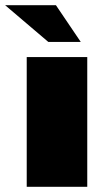

<svg xmlns="http://www.w3.org/2000/svg" viewBox="-53 -720 407 740"><path d="M258.3 -558.3H133.3L-33.3 -700H162.5ZM50 0V-500H283.3V0Z"/></svg>

Font: BoonTook
Style: Regular
Weight: 400
Designer: Sungsit Sawaiwan
Foundry: FontUni
Version: Version 3.0